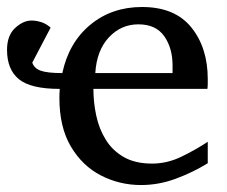

<svg xmlns="http://www.w3.org/2000/svg" viewBox="-20 -514 645 546"><path d="M380.9 12.2Q320.3 12.2 267.3 -14.9Q214.4 -42 181.6 -97.2Q148.9 -152.3 148.9 -235.8Q148.9 -242.2 149.2 -248.8Q149.4 -255.4 149.9 -261.2Q67.4 -261.2 33.7 -288.8Q0 -316.4 0 -372.1Q0 -413.1 22.9 -434.3Q45.9 -455.6 69.8 -455.6Q82 -455.6 96.2 -451.4Q110.4 -447.3 124 -435.5L71.8 -335.9Q77.1 -319.8 95.7 -313Q114.3 -306.2 157.2 -306.2Q175.8 -393.1 236.8 -443.6Q297.9 -494.1 383.8 -494.1Q477.1 -494.1 523.9 -436.3Q570.8 -378.4 570.8 -289.1Q570.8 -284.2 570.8 -276.1Q570.8 -268.1 569.8 -261.2H245.6Q245.6 -223.1 253.7 -185.3Q261.7 -147.5 280.8 -116.7Q299.8 -85.9 332 -67.4Q364.3 -48.8 412.6 -48.8Q455.6 -48.8 496.3 -68.6Q537.1 -88.4 570.8 -110.8V-49.8Q528.8 -23.9 480.2 -5.9Q431.6 12.2 380.9 12.2ZM251 -306.2H470.7V-328.1Q470.7 -377.4 447 -411.1Q423.3 -444.8 373.5 -444.8Q324.2 -444.8 289.6 -407.7Q254.9 -370.6 251 -306.2Z"/></svg>

Font: Charis
Style: Regular
Weight: 400
Designer: Walt Agee, Miriam Martin, Annie Olsen, Victor Gaultney, Lorna Priest, Alan Ward, Bob Hallissy, Martin Hosken, Sharon Cor
Foundry: SIL Global
Version: Version 7.000